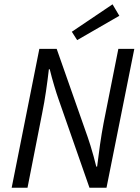

<svg xmlns="http://www.w3.org/2000/svg" viewBox="-20 -887 659 907"><path d="M35.1 0 165.9 -656.3H247.7L394.6 -238.4Q400.1 -222.9 407.4 -199.2Q414.7 -175.5 422 -149.2Q429.2 -123 434.8 -100H438.8Q444.9 -151 452.5 -203.9Q460.1 -256.8 469.7 -307.3L539.1 -656.3H614.5L483.1 0H402.7L256.3 -419Q247.9 -442.4 236.2 -481.7Q224.4 -521 214.9 -559.9H210.9Q205.1 -509.4 197.3 -456Q189.5 -402.5 179.3 -352.6L109.9 0ZM344.5 -697.5 319.3 -737 511.6 -866.6 543.7 -812.4Z"/></svg>

Font: Source Sans Variable
Style: Italic
Weight: 200
Italic angle: -11°
Designer: Paul D. Hunt
Foundry: Adobe Systems Incorporated
Version: Version 3.006;hotconv 1.0.111;makeotfexe 2.5.65597